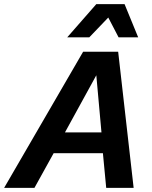

<svg xmlns="http://www.w3.org/2000/svg" viewBox="-69 -911 736 931"><path d="M-49 0 334 -660H504L579 0H446L430 -168H191L98 0ZM246 -269H423L398 -546ZM535 -891 601 -730H506L456 -826L364 -730H257L398 -891Z"/></svg>

Font: Kantumruy Pro SemiBold
Style: Italic
Weight: 600
Italic angle: -13°
Version: Version 1.002